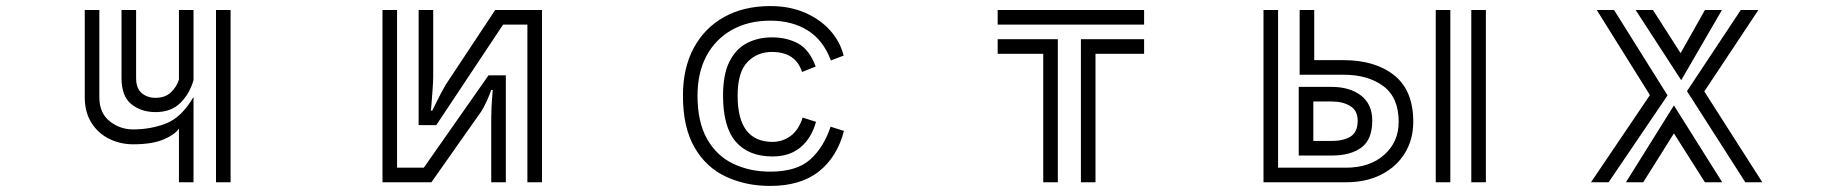

<svg xmlns="http://www.w3.org/2000/svg" viewBox="-20 -600 6040 632"><path d="M617 -567V-336Q604 -291 573.5 -261Q543 -231 492 -231Q445 -231 412.5 -257Q380 -283 380 -343V-567H428V-343Q428 -309 446.5 -293.5Q465 -278 492 -278Q524 -278 543 -296.5Q562 -315 569 -338V-567ZM691 -567H739V0H691ZM569 -177Q556 -157 518.5 -141Q481 -125 418 -125Q377 -125 340.5 -142.5Q304 -160 281.5 -195Q259 -230 259 -280V-567H307V-280Q307 -228 341 -201Q375 -174 418 -174Q477 -174 527.5 -194Q578 -214 617 -281V0H569Z M1716 -519H1636L1416 -188H1358V-567H1406V-351Q1406 -333 1404 -306.5Q1402 -280 1400.5 -259Q1399 -238 1398 -236H1403Q1404 -238 1412.5 -255.5Q1421 -273 1431.5 -293Q1442 -313 1447 -321L1610 -567H1764V0H1716ZM1597 -214Q1597 -228 1598 -248.5Q1599 -269 1600.5 -286Q1602 -303 1602 -304H1597Q1597 -303 1591.5 -289Q1586 -275 1578 -258.5Q1570 -242 1564 -233L1400 0H1239V-567H1287V-48H1375L1588 -352H1645V0H1597Z M2758 -169Q2736 -84 2676 -36Q2616 12 2515 12Q2435 12 2369.5 -18.5Q2304 -49 2266 -115Q2228 -181 2228 -285Q2228 -376 2263.5 -442Q2299 -508 2363.5 -544Q2428 -580 2516 -580Q2579 -580 2629 -558.5Q2679 -537 2712 -500.5Q2745 -464 2757 -417L2715 -401Q2690 -468 2638.5 -500Q2587 -532 2516 -532Q2443 -532 2389 -501.5Q2335 -471 2305.5 -416Q2276 -361 2276 -285Q2276 -198 2307.5 -142.5Q2339 -87 2393.5 -61Q2448 -35 2515 -35Q2603 -35 2647.5 -75.5Q2692 -116 2714 -183ZM2666 -199Q2651 -145 2615 -115Q2579 -85 2523 -85Q2444 -85 2402 -133.5Q2360 -182 2360 -285Q2360 -356 2381.5 -398Q2403 -440 2439.5 -458.5Q2476 -477 2521 -477Q2570 -477 2607 -457Q2644 -437 2665 -381L2620 -363Q2599 -429 2521 -429Q2472 -429 2440 -395.5Q2408 -362 2408 -285Q2408 -133 2523 -133Q2556 -133 2582.5 -152.5Q2609 -172 2622 -213Z M3264 -567H3746V-519H3264ZM3538 -471H3746V-423H3586V0H3538ZM3414 -423H3264V-471H3462V0H3414Z M4823 -567H4871V0H4823ZM4706 -567H4754V0H4706ZM4139 -567H4187V-48H4410Q4489 -48 4536.5 -90.5Q4584 -133 4584 -199Q4584 -279 4533.5 -316.5Q4483 -354 4403 -354H4258V-567H4306V-402H4403Q4507 -402 4569.5 -352Q4632 -302 4632 -199Q4632 -142 4605 -97Q4578 -52 4528 -26Q4478 0 4410 0H4139ZM4255 -314H4363Q4423 -314 4460 -285.5Q4497 -257 4497 -203Q4497 -141 4461.5 -114.5Q4426 -88 4363 -88H4255ZM4363 -136Q4402 -136 4425.5 -150.5Q4449 -165 4449 -203Q4449 -236 4424.5 -251Q4400 -266 4363 -266H4303V-136Z M5421 -567 5512 -425 5592 -567H5648L5514 -336L5364 -567ZM5533 -300 5710 -567H5768L5590 -299L5781 0H5725ZM5411 -287 5236 -567H5293L5469 -286L5275 0H5217ZM5490 -161 5389 0H5332L5490 -253L5649 0H5592Z"/></svg>

Font: Train One
Style: Regular
Weight: 400
Designer: Fontworks Inc.
Foundry: Fontworks Inc.
Version: Version 1.100